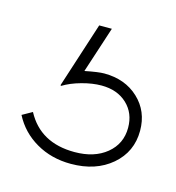

<svg xmlns="http://www.w3.org/2000/svg" viewBox="-57 -64 349 381"><g transform="rotate(15 118.0 126.0)"><path d="M119.5 265.5Q170.5 265.5 203 237.8Q235.5 210 235.5 166.5Q235.5 126.5 208 100.8Q180.5 75 137.5 75Q125.5 75 98 80.5L129 -14.5H103L59.5 120L61 121Q76.5 111.5 98.2 105.5Q120 99.5 138.5 99.5Q171 99.5 191 118.2Q211 137 211 167Q211 200 186 220.5Q161 241 120.5 241Q50 241 20.5 185.5L0 197Q16.5 229 48 247.2Q79.5 265.5 119.5 265.5Z"/></g></svg>

Font: Spartan Thin
Style: Regular
Weight: 100
Designer: Matt Bailey, Mirko Velimirovic
Foundry: Matt Bailey
Version: Version 1.003; ttfautohint (v1.8.3)